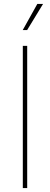

<svg xmlns="http://www.w3.org/2000/svg" viewBox="-20 -962 256 982"><path d="M119.1 -727.5V0H96.7V-727.5ZM96.2 -808.1 170.9 -941.9H200.2L118.7 -808.1Z"/></svg>

Font: Inter Thin
Style: Regular
Weight: 250
Designer: Rasmus Andersson
Foundry: rsms
Version: Version 4.001;git-66647c0bb